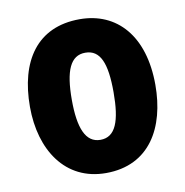

<svg xmlns="http://www.w3.org/2000/svg" viewBox="-69 -626 677 701"><g transform="rotate(-10 270.0 -275.0)"><path d="M502 -276C502 -458 409 -560 271 -560C112 -560 37 -445 37 -276C37 -116 118 10 269 10C431 10 502 -118 502 -276ZM192 -275C192 -383 215 -436 270 -436C326 -436 347 -383 347 -276C347 -169 326 -113 270 -113C215 -113 192 -170 192 -275Z"/></g></svg>

Font: Noto Sans Khmer UI Condensed ExtraBold
Style: Regular
Weight: 800
Width: 3
Designer: Danh Hong and the Monotype Design Team
Foundry: Monotype Imaging Inc.
Version: Version 2.002